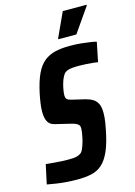

<svg xmlns="http://www.w3.org/2000/svg" viewBox="-146 -955 723 1031"><g transform="rotate(-15 215.0 -439.0)"><path d="M153 8Q126 8 95.5 6Q65 4 36.5 -0.5Q8 -5 -14 -9L9 -116Q32 -114 54 -112Q76 -110 96 -109Q116 -108 130 -108Q150 -108 163 -109Q176 -110 186.5 -114Q197 -118 205 -124Q211 -129 216.5 -141Q222 -153 227 -168.5Q232 -184 235.5 -200Q239 -216 241 -230Q243 -244 243 -251Q243 -264 238 -270.5Q233 -277 222.5 -282Q212 -287 194 -291L111 -311Q85 -317 74 -337Q63 -357 63 -392Q63 -413 66.5 -438Q70 -463 76 -492Q90 -557 109 -597Q128 -637 155 -658.5Q182 -680 217 -688Q252 -696 296 -696Q331 -696 360.5 -693Q390 -690 412.5 -686.5Q435 -683 444 -680L422 -572Q413 -574 396.5 -575.5Q380 -577 359.5 -578.5Q339 -580 318 -580Q296 -580 281 -578.5Q266 -577 255.5 -573.5Q245 -570 237 -563Q231 -557 224 -543Q217 -529 212 -511.5Q207 -494 204 -476.5Q201 -459 201 -446Q201 -431 208.5 -424.5Q216 -418 234 -414L306 -397Q329 -391 345.5 -381Q362 -371 371 -352.5Q380 -334 380 -302Q380 -291 379 -277.5Q378 -264 375.5 -248Q373 -232 369 -213Q355 -140 335.5 -96Q316 -52 290.5 -29.5Q265 -7 231 0.5Q197 8 153 8ZM248 -746V-751L310 -886H442V-881L348 -746Z"/></g></svg>

Font: Saira Condensed
Style: Bold Italic
Weight: 700
Width: 3
Italic angle: -12°
Designer: Hector Gatti with collaboration of the Omnibus-Type team
Foundry: Omnibus-Type
Version: Version 1.101